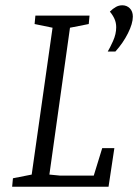

<svg xmlns="http://www.w3.org/2000/svg" viewBox="-20 -707 523 727"><path d="M26 0 29 -32 100 -46 179 -602 111 -616 114 -648H319L316 -616L245 -602L167 -46L208 -42H335L367 -146H413L391 0ZM388 -512Q396 -525 408 -551.5Q420 -578 420 -604Q420 -621 413.5 -635.5Q407 -650 396 -663Q407 -674 418.5 -680.5Q430 -687 443 -687Q460 -687 471.5 -675.5Q483 -664 483 -644Q483 -618 464.5 -581Q446 -544 417 -512Z"/></svg>

Font: Faustina Light
Style: Italic
Weight: 300
Italic angle: -8°
Designer: Alfonso Garcia
Foundry: http://www.omnibus-type.com
Version: Version 1.200